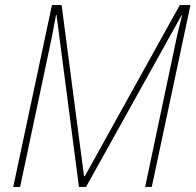

<svg xmlns="http://www.w3.org/2000/svg" viewBox="-20 -734 768 754"><path d="M32 0 184 -714H222L310 -42H313L686 -714H728L576 0H550L675 -592Q679 -609 683.5 -628Q688 -647 695 -674H693L318 0H290L202 -675H200Q195 -648 191.5 -630.5Q188 -613 184 -590L59 0Z"/></svg>

Font: Noto Sans SemiCondensed Thin
Style: Italic
Weight: 100
Width: 4
Italic angle: -12°
Designer: Monotype Design Team
Foundry: Monotype Imaging Inc.
Version: Version 2.013; ttfautohint (v1.8.4.7-5d5b)